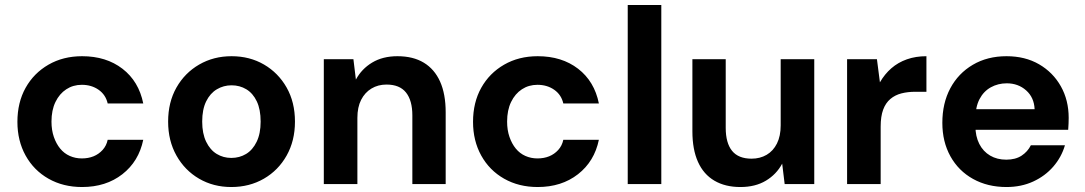

<svg xmlns="http://www.w3.org/2000/svg" viewBox="-20 -740 4361 772"><path d="M310 12Q234 12 175 -21.5Q116 -55 83 -114.5Q50 -174 50 -250Q50 -328 83 -387Q116 -446 175 -480Q234 -514 310 -514Q407 -514 472.5 -463.5Q538 -413 556 -324H413Q405 -359 376.5 -379Q348 -399 309 -399Q274 -399 246.5 -381Q219 -363 203 -330Q187 -297 187 -251Q187 -217 196.5 -189.5Q206 -162 222 -142.5Q238 -123 260.5 -113Q283 -103 309 -103Q335 -103 356 -111.5Q377 -120 392.5 -137Q408 -154 413 -178H556Q538 -91 472 -39.5Q406 12 310 12Z M910 12Q838 12 780.5 -21.5Q723 -55 689.5 -114.5Q656 -174 656 -251Q656 -329 689.5 -388Q723 -447 781 -480.5Q839 -514 911 -514Q984 -514 1041.5 -480.5Q1099 -447 1132.5 -388Q1166 -329 1166 -251Q1166 -174 1132.5 -114.5Q1099 -55 1041 -21.5Q983 12 910 12ZM910 -105Q943 -105 969.5 -121Q996 -137 1012 -170Q1028 -203 1028 -251Q1028 -300 1012.5 -332.5Q997 -365 970.5 -381Q944 -397 911 -397Q879 -397 852 -381Q825 -365 809 -332.5Q793 -300 793 -251Q793 -203 809 -170Q825 -137 851.5 -121Q878 -105 910 -105Z M1282 0V-502H1401L1411 -420Q1434 -463 1476.5 -488.5Q1519 -514 1578 -514Q1641 -514 1684 -488Q1727 -462 1749.5 -412Q1772 -362 1772 -288V0H1638V-276Q1638 -336 1612.5 -368Q1587 -400 1534 -400Q1500 -400 1473.5 -384Q1447 -368 1432 -338.5Q1417 -309 1417 -266V0Z M2142 12Q2066 12 2007 -21.5Q1948 -55 1915 -114.5Q1882 -174 1882 -250Q1882 -328 1915 -387Q1948 -446 2007 -480Q2066 -514 2142 -514Q2239 -514 2304.5 -463.5Q2370 -413 2388 -324H2245Q2237 -359 2208.5 -379Q2180 -399 2141 -399Q2106 -399 2078.5 -381Q2051 -363 2035 -330Q2019 -297 2019 -251Q2019 -217 2028.5 -189.5Q2038 -162 2054 -142.5Q2070 -123 2092.5 -113Q2115 -103 2141 -103Q2167 -103 2188 -111.5Q2209 -120 2224.5 -137Q2240 -154 2245 -178H2388Q2370 -91 2304 -39.5Q2238 12 2142 12Z M2504 0V-720H2639V0Z M2957 12Q2896 12 2852.5 -13.5Q2809 -39 2786.5 -89Q2764 -139 2764 -212V-502H2898V-226Q2898 -165 2923.5 -133.5Q2949 -102 3002 -102Q3036 -102 3062.5 -117.5Q3089 -133 3104 -163Q3119 -193 3119 -236V-502H3254V0H3135L3125 -82Q3102 -39 3059.5 -13.5Q3017 12 2957 12Z M3386 0V-502H3506L3518 -409Q3537 -442 3564 -465.5Q3591 -489 3626.5 -501.5Q3662 -514 3705 -514V-371H3660Q3630 -371 3604.5 -364.5Q3579 -358 3560 -342Q3541 -326 3531 -299Q3521 -272 3521 -231V0Z M4027 12Q3951 12 3892.5 -20.5Q3834 -53 3801.5 -111.5Q3769 -170 3769 -246Q3769 -325 3801 -385Q3833 -445 3891.5 -479.5Q3950 -514 4027 -514Q4102 -514 4158 -481.5Q4214 -449 4245.5 -393Q4277 -337 4277 -266Q4277 -256 4276.5 -243.5Q4276 -231 4275 -218H3865V-301H4140Q4138 -348 4106 -376.5Q4074 -405 4028 -405Q3993 -405 3964 -389Q3935 -373 3918.5 -341.5Q3902 -310 3902 -262V-233Q3902 -192 3917.5 -161.5Q3933 -131 3961 -114.5Q3989 -98 4026 -98Q4063 -98 4087.5 -114Q4112 -130 4125 -156H4262Q4248 -108 4215 -70Q4182 -32 4134 -10Q4086 12 4027 12Z"/></svg>

Font: DM Sans 16pt
Style: Bold
Weight: 700
Version: Version 4.004;gftools[0.9.30]